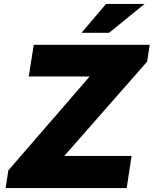

<svg xmlns="http://www.w3.org/2000/svg" viewBox="-20 -949 776 969"><path d="M8.5 0 22 -89 432.5 -563H125L150.5 -723H735.5L722.5 -638L304.5 -162H644L619.5 0ZM391.5 -783.5 515 -929H709.5L530.5 -783.5Z"/></svg>

Font: Public Sans Thin Black
Style: Italic
Weight: 900
Italic angle: -8°
Version: Version 2.001